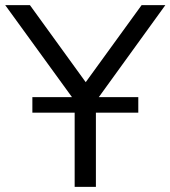

<svg xmlns="http://www.w3.org/2000/svg" viewBox="-33 -725 661 745"><path d="M256.7 0V-365.1L275.2 -308.3L-12.7 -705H83.2L310.2 -391.5H289L516.4 -705H608.5L321.6 -308.3L339.1 -365.1V0ZM92.6 -287.7V-348.2H503.6V-287.7Z"/></svg>

Font: Nunito Sans 12pt ExtraLight
Style: Regular
Weight: 200
Designer: Vernon Adams
Foundry: Vernon Adams
Version: Version 3.101;gftools[0.9.27]